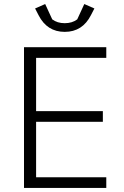

<svg xmlns="http://www.w3.org/2000/svg" viewBox="-20 -932 614 952"><path d="M171 -857 154 -890 204 -912 239 -836Q264 -817 301 -817Q338 -817 363 -836L398 -912L448 -890L431 -857Q389 -774 301 -774Q213 -774 171 -857ZM507 0H99V-698H507V-645H159V-381H490V-328H159V-53H507Z"/></svg>

Font: IBM Plex Sans Light
Style: Regular
Weight: 300
Designer: Mike Abbink, Paul van der Laan, Pieter van Rosmalen
Foundry: Bold Monday
Version: Version 3.0